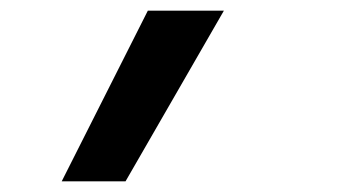

<svg xmlns="http://www.w3.org/2000/svg" viewBox="-20 -178 640 361"><path d="M96 163 258 -158H401L216 163Z"/></svg>

Font: Iosevka Slab Extended Oblique
Style: Bold
Weight: 700
Width: 7
Italic angle: -9°
Monospace: yes
Designer: Belleve Invis
Foundry: Belleve Invis
Version: Version 11.1.1; ttfautohint (v1.8.3)